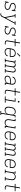

<svg xmlns="http://www.w3.org/2000/svg" viewBox="4145 -4940 1010 9340"><g transform="rotate(90 4650.0 -270.0)"><path d="M253 8Q230 8 207.5 5.5Q185 3 164.5 -4.5Q144 -12 126.5 -24.5Q109 -37 98 -56L89 0H46L76 -181H119L111 -136Q109 -119 112 -101.5Q115 -84 125 -71.5Q135 -59 150 -51Q165 -43 181 -38.5Q197 -34 214.5 -32Q232 -30 250 -30Q266 -30 283 -31.5Q300 -33 316 -36.5Q332 -40 349 -46Q366 -52 380.5 -62.5Q395 -73 405.5 -88Q416 -103 418 -119Q422 -140 415 -158Q408 -176 394.5 -189.5Q381 -203 364 -211Q347 -219 328.5 -225Q310 -231 291.5 -236.5Q273 -242 254.5 -248Q236 -254 218.5 -261.5Q201 -269 185.5 -279Q170 -289 156.5 -302.5Q143 -316 134 -333Q125 -350 121.5 -369Q118 -388 121 -408Q126 -438 146.5 -463.5Q167 -489 194.5 -503.5Q222 -518 252 -523Q282 -528 311 -528Q335 -528 359 -525Q383 -522 404.5 -514.5Q426 -507 445 -494Q464 -481 475 -462L485 -520H528L498 -339H455L462 -384Q465 -401 462 -418Q459 -435 448.5 -448Q438 -461 423.5 -469Q409 -477 393 -481.5Q377 -486 359.5 -488Q342 -490 325 -490Q309 -490 292.5 -488.5Q276 -487 260.5 -483.5Q245 -480 229 -473.5Q213 -467 199 -456.5Q185 -446 175.5 -431.5Q166 -417 163 -401Q160 -381 167 -362.5Q174 -344 187 -331Q200 -318 217 -309.5Q234 -301 252.5 -295Q271 -289 289.5 -283.5Q308 -278 326.5 -272Q345 -266 362.5 -258.5Q380 -251 395.5 -241Q411 -231 424.5 -217.5Q438 -204 447 -187.5Q456 -171 460 -152Q464 -133 460 -113Q457 -92 445 -72.5Q433 -53 416 -38.5Q399 -24 378.5 -15Q358 -6 337 -1Q316 4 295 6Q274 8 253 8Z M630 215V177H673Q688 177 703.5 173.5Q719 170 731 159.5Q743 149 751 135Q759 121 767 107L817 13L719 -482H663V-520H837V-482H764L849 -43L1082 -482H1015V-520H1189V-482H1127L804 125Q804 125 804 125Q804 125 804 125V126Q797 139 790 151.5Q783 164 773.5 175Q764 186 752.5 194.5Q741 203 727.5 208Q714 213 700.5 214Q687 215 673 215Z M1453 8Q1430 8 1407.5 5.5Q1385 3 1364.5 -4.5Q1344 -12 1326.5 -24.5Q1309 -37 1298 -56L1289 0H1246L1276 -181H1319L1311 -136Q1309 -119 1312 -101.5Q1315 -84 1325 -71.5Q1335 -59 1350 -51Q1365 -43 1381 -38.5Q1397 -34 1414.5 -32Q1432 -30 1450 -30Q1466 -30 1483 -31.5Q1500 -33 1516 -36.5Q1532 -40 1549 -46Q1566 -52 1580.5 -62.5Q1595 -73 1605.5 -88Q1616 -103 1618 -119Q1622 -140 1615 -158Q1608 -176 1594.5 -189.5Q1581 -203 1564 -211Q1547 -219 1528.5 -225Q1510 -231 1491.5 -236.5Q1473 -242 1454.5 -248Q1436 -254 1418.5 -261.5Q1401 -269 1385.5 -279Q1370 -289 1356.5 -302.5Q1343 -316 1334 -333Q1325 -350 1321.5 -369Q1318 -388 1321 -408Q1326 -438 1346.5 -463.5Q1367 -489 1394.5 -503.5Q1422 -518 1452 -523Q1482 -528 1511 -528Q1535 -528 1559 -525Q1583 -522 1604.5 -514.5Q1626 -507 1645 -494Q1664 -481 1675 -462L1685 -520H1728L1698 -339H1655L1662 -384Q1665 -401 1662 -418Q1659 -435 1648.5 -448Q1638 -461 1623.5 -469Q1609 -477 1593 -481.5Q1577 -486 1559.5 -488Q1542 -490 1525 -490Q1509 -490 1492.5 -488.5Q1476 -487 1460.5 -483.5Q1445 -480 1429 -473.5Q1413 -467 1399 -456.5Q1385 -446 1375.5 -431.5Q1366 -417 1363 -401Q1360 -381 1367 -362.5Q1374 -344 1387 -331Q1400 -318 1417 -309.5Q1434 -301 1452.5 -295Q1471 -289 1489.5 -283.5Q1508 -278 1526.5 -272Q1545 -266 1562.5 -258.5Q1580 -251 1595.5 -241Q1611 -231 1624.5 -217.5Q1638 -204 1647 -187.5Q1656 -171 1660 -152Q1664 -133 1660 -113Q1657 -92 1645 -72.5Q1633 -53 1616 -38.5Q1599 -24 1578.5 -15Q1558 -6 1537 -1Q1516 4 1495 6Q1474 8 1453 8Z M2061 0Q2043 0 2025.5 -3Q2008 -6 1993 -14Q1978 -22 1967.5 -35Q1957 -48 1951.5 -64Q1946 -80 1946 -98Q1946 -116 1949 -134L2006 -482H1878V-520H2013L2048 -735H2091L2056 -520H2230V-482H2049L1991 -128Q1988 -110 1989.5 -93Q1991 -76 2001 -63Q2011 -50 2027 -44Q2043 -38 2061 -38H2147V0Z M2502 8Q2472 8 2443 2Q2414 -4 2390.5 -19Q2367 -34 2351 -57.5Q2335 -81 2327.5 -108.5Q2320 -136 2320 -166Q2320 -196 2325 -226L2342 -326Q2346 -353 2355 -379.5Q2364 -406 2380 -430.5Q2396 -455 2418.5 -474.5Q2441 -494 2467 -506.5Q2493 -519 2520.5 -523.5Q2548 -528 2575 -528Q2605 -528 2633.5 -522Q2662 -516 2685 -500.5Q2708 -485 2724 -461.5Q2740 -438 2747 -411Q2754 -384 2753.5 -354Q2753 -324 2748 -294L2739 -241H2371L2367 -219Q2363 -196 2362.5 -172Q2362 -148 2367.5 -126Q2373 -104 2384.5 -85Q2396 -66 2414.5 -53.5Q2433 -41 2455.5 -35.5Q2478 -30 2502 -30Q2529 -30 2556 -35Q2583 -40 2608.5 -53.5Q2634 -67 2652.5 -89.5Q2671 -112 2678 -140H2721Q2712 -105 2690 -75Q2668 -45 2637 -25.5Q2606 -6 2571 1Q2536 8 2502 8ZM2703 -279 2706 -301Q2710 -324 2711 -347.5Q2712 -371 2706.5 -393Q2701 -415 2689.5 -434Q2678 -453 2660.5 -466Q2643 -479 2620.5 -484.5Q2598 -490 2574 -490Q2551 -490 2528.5 -485.5Q2506 -481 2484.5 -470.5Q2463 -460 2445 -443Q2427 -426 2414.5 -406Q2402 -386 2395 -364Q2388 -342 2384 -319L2377 -279ZM2585 -588 2559 -612 2700 -755 2732 -725Z M2835 0V-38H2902L2976 -482H2913V-520H3025L3014 -451Q3024 -469 3038 -484Q3052 -499 3069.5 -509Q3087 -519 3106 -523.5Q3125 -528 3144 -528Q3166 -528 3186 -522Q3206 -516 3221 -502.5Q3236 -489 3244 -470Q3252 -451 3254 -430Q3263 -451 3277 -470Q3291 -489 3310 -502.5Q3329 -516 3351.5 -522Q3374 -528 3395 -528Q3415 -528 3434 -523Q3453 -518 3467 -507Q3481 -496 3490 -479.5Q3499 -463 3503 -444.5Q3507 -426 3506 -406.5Q3505 -387 3502 -367L3448 -38H3511V0H3337V-38H3405L3460 -374Q3464 -396 3462 -418Q3460 -440 3449 -457Q3438 -474 3418 -482Q3398 -490 3376 -490Q3360 -490 3344 -486Q3328 -482 3313.5 -472.5Q3299 -463 3288 -450Q3277 -437 3269 -422Q3261 -407 3256.5 -391.5Q3252 -376 3250 -360L3197 -38H3259V0H3086V-38H3154L3209 -374Q3213 -396 3211 -418Q3209 -440 3197.5 -457Q3186 -474 3166.5 -482Q3147 -490 3125 -490Q3109 -490 3093 -486Q3077 -482 3062.5 -472.5Q3048 -463 3037 -450Q3026 -437 3018 -422Q3010 -407 3005.5 -391.5Q3001 -376 2999 -360L2945 -38H3008V0Z M3813 8Q3791 8 3769 5Q3747 2 3728 -7Q3709 -16 3694 -30.5Q3679 -45 3671 -64.5Q3663 -84 3661 -106Q3659 -128 3663 -150Q3667 -175 3680 -199Q3693 -223 3714 -239.5Q3735 -256 3760 -266.5Q3785 -277 3810.5 -282.5Q3836 -288 3861.5 -290Q3887 -292 3912 -292H4047L4053 -331Q4057 -352 4056.5 -373Q4056 -394 4050 -413Q4044 -432 4031.5 -447.5Q4019 -463 4001.5 -472.5Q3984 -482 3963.5 -486Q3943 -490 3922 -490Q3895 -490 3867.5 -484.5Q3840 -479 3815.5 -465Q3791 -451 3773 -428Q3755 -405 3749 -377H3706Q3714 -412 3735 -443Q3756 -474 3787 -493.5Q3818 -513 3853 -520.5Q3888 -528 3922 -528Q3949 -528 3976 -523.5Q4003 -519 4025.5 -507Q4048 -495 4065 -475Q4082 -455 4090.5 -430.5Q4099 -406 4099.5 -379Q4100 -352 4095 -324L4048 -38H4111V0H3998L4016 -106Q4001 -79 3978.5 -56.5Q3956 -34 3928.5 -19Q3901 -4 3871.5 2Q3842 8 3813 8ZM3821 -30Q3845 -30 3869.5 -34.5Q3894 -39 3917.5 -49Q3941 -59 3961.5 -75.5Q3982 -92 3997 -113Q4012 -134 4020 -157.5Q4028 -181 4032 -205L4040 -254H3912Q3897 -254 3881.5 -253Q3866 -252 3850.5 -250Q3835 -248 3820 -245Q3805 -242 3790 -236.5Q3775 -231 3760.5 -223.5Q3746 -216 3734 -205Q3722 -194 3715 -179Q3708 -164 3706 -149Q3703 -132 3704.5 -115.5Q3706 -99 3712.5 -84.5Q3719 -70 3730.5 -59Q3742 -48 3756.5 -41.5Q3771 -35 3787.5 -32.5Q3804 -30 3821 -30Z M4461 0Q4443 0 4425.5 -3Q4408 -6 4393 -14Q4378 -22 4367.5 -35Q4357 -48 4351.5 -64Q4346 -80 4346 -98Q4346 -116 4349 -134L4406 -482H4278V-520H4413L4448 -735H4491L4456 -520H4630V-482H4449L4391 -128Q4388 -110 4389.5 -93Q4391 -76 4401 -63Q4411 -50 4427 -44Q4443 -38 4461 -38H4547V0Z M4672 0V-38H4808L4881 -482H4759V-520H4931L4851 -38H4973V0ZM4930 -631Q4920 -631 4911.5 -634Q4903 -637 4897.5 -644Q4892 -651 4890.5 -660.5Q4889 -670 4891 -680Q4892 -686 4895.5 -692Q4899 -698 4904.5 -702Q4910 -706 4916.5 -707.5Q4923 -709 4930 -709Q4939 -709 4947.5 -706Q4956 -703 4961.5 -696Q4967 -689 4968.5 -679.5Q4970 -670 4968 -660Q4967 -654 4963.5 -648Q4960 -642 4954.5 -638Q4949 -634 4942.5 -632.5Q4936 -631 4930 -631Z M5377 215V177H5469L5515 -98Q5501 -73 5480.5 -52Q5460 -31 5435.5 -17Q5411 -3 5383.5 2.5Q5356 8 5329 8Q5329 8 5329 8Q5329 8 5329 8Q5301 8 5274 1Q5247 -6 5226 -22.5Q5205 -39 5192 -63Q5179 -87 5173.5 -113.5Q5168 -140 5169.5 -168.5Q5171 -197 5175 -226L5192 -326Q5196 -352 5204.5 -378Q5213 -404 5228 -428Q5243 -452 5264 -472Q5285 -492 5310 -505Q5335 -518 5362 -523Q5389 -528 5416 -528Q5444 -528 5470.5 -521Q5497 -514 5517 -497Q5537 -480 5549 -456Q5561 -432 5566 -406L5585 -520H5689V-482H5621L5512 177H5575V215ZM5349 -30Q5370 -30 5392.5 -34.5Q5415 -39 5435 -49.5Q5455 -60 5472.5 -76.5Q5490 -93 5502 -112.5Q5514 -132 5520.5 -153.5Q5527 -175 5531 -197L5548 -297Q5551 -320 5552.5 -343.5Q5554 -367 5549.5 -389Q5545 -411 5535 -431Q5525 -451 5508 -464.5Q5491 -478 5469 -484Q5447 -490 5423 -490Q5400 -490 5377.5 -485.5Q5355 -481 5334 -470Q5313 -459 5295 -442.5Q5277 -426 5264.5 -406Q5252 -386 5245 -364Q5238 -342 5234 -319L5217 -219Q5213 -196 5212.5 -172.5Q5212 -149 5217 -127Q5222 -105 5233.5 -86Q5245 -67 5262.5 -54Q5280 -41 5302.5 -35.5Q5325 -30 5349 -30Z M5940 8Q5912 8 5884.5 1Q5857 -6 5836 -22.5Q5815 -39 5801.5 -62.5Q5788 -86 5782.5 -113Q5777 -140 5778 -168.5Q5779 -197 5783 -226L5826 -482H5763V-520H5875L5825 -219Q5821 -196 5820.5 -173Q5820 -150 5824 -128.5Q5828 -107 5838.5 -87.5Q5849 -68 5866 -55Q5883 -42 5904.5 -36Q5926 -30 5949 -30Q5971 -30 5993 -34.5Q6015 -39 6035.5 -49.5Q6056 -60 6073 -76.5Q6090 -93 6102 -112.5Q6114 -132 6120.5 -153.5Q6127 -175 6131 -197L6178 -482H6115V-520H6228L6148 -38H6211V0H6098L6114 -95Q6101 -71 6082.5 -50.5Q6064 -30 6040.5 -16.5Q6017 -3 5991 2.5Q5965 8 5940 8Z M6552 8Q6522 8 6493 2Q6464 -4 6440.5 -19Q6417 -34 6401 -57.5Q6385 -81 6377.5 -108.5Q6370 -136 6370 -166Q6370 -196 6375 -226L6392 -326Q6396 -353 6405 -379.5Q6414 -406 6430 -430.5Q6446 -455 6468.5 -474.5Q6491 -494 6517 -506.5Q6543 -519 6570.5 -523.5Q6598 -528 6625 -528Q6655 -528 6683.5 -522Q6712 -516 6735 -500.5Q6758 -485 6774 -461.5Q6790 -438 6797 -411Q6804 -384 6803.5 -354Q6803 -324 6798 -294L6789 -241H6421L6417 -219Q6413 -196 6412.5 -172Q6412 -148 6417.5 -126Q6423 -104 6434.5 -85Q6446 -66 6464.5 -53.5Q6483 -41 6505.5 -35.5Q6528 -30 6552 -30Q6579 -30 6606 -35Q6633 -40 6658.5 -53.5Q6684 -67 6702.5 -89.5Q6721 -112 6728 -140H6771Q6762 -105 6740 -75Q6718 -45 6687 -25.5Q6656 -6 6621 1Q6586 8 6552 8ZM6753 -279 6756 -301Q6760 -324 6761 -347.5Q6762 -371 6756.5 -393Q6751 -415 6739.5 -434Q6728 -453 6710.5 -466Q6693 -479 6670.5 -484.5Q6648 -490 6624 -490Q6601 -490 6578.5 -485.5Q6556 -481 6534.5 -470.5Q6513 -460 6495 -443Q6477 -426 6464.5 -406Q6452 -386 6445 -364Q6438 -342 6434 -319L6427 -279Z M6885 0V-38H6952L7026 -482H6963V-520H7075L7064 -451Q7074 -469 7088 -484Q7102 -499 7119.5 -509Q7137 -519 7156 -523.5Q7175 -528 7194 -528Q7216 -528 7236 -522Q7256 -516 7271 -502.5Q7286 -489 7294 -470Q7302 -451 7304 -430Q7313 -451 7327 -470Q7341 -489 7360 -502.5Q7379 -516 7401.5 -522Q7424 -528 7445 -528Q7465 -528 7484 -523Q7503 -518 7517 -507Q7531 -496 7540 -479.5Q7549 -463 7553 -444.5Q7557 -426 7556 -406.5Q7555 -387 7552 -367L7498 -38H7561V0H7387V-38H7455L7510 -374Q7514 -396 7512 -418Q7510 -440 7499 -457Q7488 -474 7468 -482Q7448 -490 7426 -490Q7410 -490 7394 -486Q7378 -482 7363.5 -472.5Q7349 -463 7338 -450Q7327 -437 7319 -422Q7311 -407 7306.5 -391.5Q7302 -376 7300 -360L7247 -38H7309V0H7136V-38H7204L7259 -374Q7263 -396 7261 -418Q7259 -440 7247.5 -457Q7236 -474 7216.5 -482Q7197 -490 7175 -490Q7159 -490 7143 -486Q7127 -482 7112.5 -472.5Q7098 -463 7087 -450Q7076 -437 7068 -422Q7060 -407 7055.5 -391.5Q7051 -376 7049 -360L6995 -38H7058V0Z M7902 8Q7872 8 7843 2Q7814 -4 7790.5 -19Q7767 -34 7751 -57.5Q7735 -81 7727.5 -108.5Q7720 -136 7720 -166Q7720 -196 7725 -226L7742 -326Q7746 -353 7755 -379.5Q7764 -406 7780 -430.5Q7796 -455 7818.5 -474.5Q7841 -494 7867 -506.5Q7893 -519 7920.5 -523.5Q7948 -528 7975 -528Q8005 -528 8033.5 -522Q8062 -516 8085 -500.5Q8108 -485 8124 -461.5Q8140 -438 8147 -411Q8154 -384 8153.5 -354Q8153 -324 8148 -294L8139 -241H7771L7767 -219Q7763 -196 7762.5 -172Q7762 -148 7767.5 -126Q7773 -104 7784.5 -85Q7796 -66 7814.5 -53.5Q7833 -41 7855.5 -35.5Q7878 -30 7902 -30Q7929 -30 7956 -35Q7983 -40 8008.5 -53.5Q8034 -67 8052.5 -89.5Q8071 -112 8078 -140H8121Q8112 -105 8090 -75Q8068 -45 8037 -25.5Q8006 -6 7971 1Q7936 8 7902 8ZM8103 -279 8106 -301Q8110 -324 8111 -347.5Q8112 -371 8106.5 -393Q8101 -415 8089.5 -434Q8078 -453 8060.5 -466Q8043 -479 8020.5 -484.5Q7998 -490 7974 -490Q7951 -490 7928.5 -485.5Q7906 -481 7884.5 -470.5Q7863 -460 7845 -443Q7827 -426 7814.5 -406Q7802 -386 7795 -364Q7788 -342 7784 -319L7777 -279Z M8235 0V-38H8302L8376 -482H8313V-520H8425L8409 -425Q8422 -449 8441 -469.5Q8460 -490 8483 -503.5Q8506 -517 8532 -522.5Q8558 -528 8584 -528Q8612 -528 8639 -521Q8666 -514 8687.5 -497.5Q8709 -481 8722.5 -457.5Q8736 -434 8741.5 -407Q8747 -380 8746 -351.5Q8745 -323 8740 -294L8698 -38H8761V0H8587V-38H8655L8698 -301Q8702 -324 8703 -347Q8704 -370 8699.5 -391.5Q8695 -413 8685 -432.5Q8675 -452 8658 -465Q8641 -478 8619 -484Q8597 -490 8574 -490Q8552 -490 8530 -485.5Q8508 -481 8488 -470.5Q8468 -460 8451 -443.5Q8434 -427 8422 -407.5Q8410 -388 8403 -366.5Q8396 -345 8392 -323L8345 -38H8408V0Z M9111 0Q9093 0 9075.5 -3Q9058 -6 9043 -14Q9028 -22 9017.5 -35Q9007 -48 9001.5 -64Q8996 -80 8996 -98Q8996 -116 8999 -134L9056 -482H8928V-520H9063L9098 -735H9141L9106 -520H9280V-482H9099L9041 -128Q9038 -110 9039.5 -93Q9041 -76 9051 -63Q9061 -50 9077 -44Q9093 -38 9111 -38H9197V0Z"/></g></svg>

Font: Iosevka Etoile XLtObl
Style: Regular
Weight: 200
Italic angle: -9°
Designer: Belleve Invis
Foundry: Belleve Invis
Version: Version 15.5.2; ttfautohint (v1.8.4)